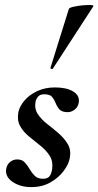

<svg xmlns="http://www.w3.org/2000/svg" viewBox="-20 -753 402 784"><path d="M108 11Q63 11 32 -10Q1 -31 5 -61Q8 -81 21 -91.5Q34 -102 50 -102Q70 -102 81 -90Q92 -78 101 -62.5Q110 -47 122 -35Q134 -23 156 -23Q174 -23 182 -33Q190 -43 193 -63Q197 -95 182.5 -117.5Q168 -140 144.5 -158.5Q121 -177 98 -196Q75 -215 62 -238.5Q49 -262 55 -295Q60 -319 80 -342.5Q100 -366 132 -381Q164 -396 204 -396Q251 -396 278 -380Q305 -364 302 -336Q299 -316 285 -305.5Q271 -295 257 -295Q233 -295 223 -306Q213 -317 207.5 -331.5Q202 -346 193 -357Q184 -368 161 -368Q143 -368 135 -358Q127 -348 125 -337Q120 -309 134.5 -287Q149 -265 173 -246.5Q197 -228 220 -208Q243 -188 257 -164Q271 -140 265 -108Q261 -83 240 -55Q219 -27 185.5 -8Q152 11 108 11ZM196 -473Q195 -470 189.5 -472Q184 -474 186 -476L261 -716Q262 -721 278.5 -725Q295 -729 315 -731Q335 -733 349.5 -732.5Q364 -732 361 -727Z"/></svg>

Font: Cormorant Infant Light
Style: Italic
Weight: 300
Italic angle: -10°
Designer: Christian Thalmann (Catharsis Fonts)
Foundry: Catharsis Fonts
Version: Version 4.001